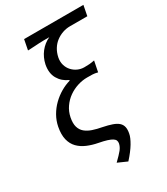

<svg xmlns="http://www.w3.org/2000/svg" viewBox="-217 -808 948 1088"><g transform="rotate(-30 257.0 -264.0)"><path d="M291 184 230 157Q263 125 277.5 107Q292 89 296 69Q298 58 294.5 49.5Q291 41 280 34Q269 27 248.5 20.5Q228 14 196 8Q159 1 127.5 -12.5Q96 -26 74.5 -48Q53 -70 44.5 -103.5Q36 -137 45 -185Q52 -221 70 -252.5Q88 -284 113.5 -309Q139 -334 169.5 -352Q200 -370 232 -379V-383Q191 -401 170 -437.5Q149 -474 159 -527Q168 -569 193 -601Q218 -633 255 -650H219Q203 -650 187.5 -649Q172 -648 154.5 -647Q137 -646 113 -645L126 -712H514L501 -645H387Q363 -645 339.5 -637Q316 -629 296 -614Q276 -599 262 -576.5Q248 -554 242 -525Q237 -499 243.5 -476.5Q250 -454 265 -437.5Q280 -421 300 -412Q320 -403 342 -403Q362 -403 375 -404Q388 -405 409 -409L395 -339Q376 -344 361 -344.5Q346 -345 326 -345Q295 -345 263.5 -335Q232 -325 205 -306Q178 -287 158.5 -259Q139 -231 132 -196Q125 -160 132 -136Q139 -112 157 -97Q175 -82 201.5 -73Q228 -64 261 -58Q296 -51 320 -42.5Q344 -34 357.5 -22Q371 -10 375 7.5Q379 25 374 50Q370 73 349.5 107.5Q329 142 291 184Z"/></g></svg>

Font: Matigon Symbol
Style: Regular
Weight: 400
Designer: Paul D. Hunt
Foundry: Adobe Systems Incorporated
Version: Version 2.021;PS 2.000;hotconv 1.0.86;makeotf.lib2.5.63406